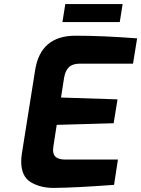

<svg xmlns="http://www.w3.org/2000/svg" viewBox="-20 -915 692 941"><path d="M84 -124Q84 -142 87 -161L152 -570Q178 -740 350 -740Q483 -740 652 -727L632 -603H371Q336 -603 318 -586Q300 -569 294 -533L279 -437L556 -428L537 -311L258 -303L242 -200Q240 -186 240 -181Q240 -155 255 -144Q270 -133 301 -133H558L539 -9Q351 5 242 6Q178 6 131 -22Q84 -50 84 -124ZM300 -895H581L567 -807H286Z"/></svg>

Font: Exo
Style: Bold Italic
Weight: 700
Italic angle: -9°
Designer: Natanael Gama
Foundry: Natanael Gama
Version: Version 1.500; ttfautohint (v1.6)